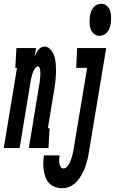

<svg xmlns="http://www.w3.org/2000/svg" viewBox="-66 -785 609 1018"><path d="M-46 0 24 -425H15L21 -530H125L118 -486Q122 -495 126.5 -504Q131 -513 137 -520.5Q143 -528 152 -533Q161 -538 170 -538Q186 -538 198 -526.5Q210 -515 216.5 -501.5Q223 -488 226 -472Q229 -456 230 -439.5Q231 -423 231 -406.5Q231 -390 229.5 -373.5Q228 -357 226 -340Q224 -323 221 -307L188 -105H197L191 0H87L140 -324Q141 -329 142 -335Q143 -341 144 -347Q145 -353 145.5 -359Q146 -365 146.5 -370.5Q147 -376 147.5 -382Q148 -388 148 -394Q148 -400 147.5 -405.5Q147 -411 146.5 -416.5Q146 -422 143 -427.5Q140 -433 135 -433Q129 -433 124.5 -428Q120 -423 116.5 -418Q113 -413 111 -407.5Q109 -402 107 -396.5Q105 -391 103.5 -385.5Q102 -380 100.5 -374Q99 -368 98 -362.5Q97 -357 96 -351L38 0ZM461 -595Q444 -595 431.5 -606Q419 -617 414 -632.5Q409 -648 409 -665.5Q409 -683 411 -701Q413 -712 417 -723.5Q421 -735 429 -745Q437 -755 448 -760Q459 -765 471 -765Q488 -765 500.5 -754Q513 -743 518 -727.5Q523 -712 523 -694.5Q523 -677 521 -659Q519 -648 515 -636.5Q511 -625 503 -615Q495 -605 484 -600Q473 -595 461 -595ZM265 213Q245 213 226.5 206.5Q208 200 195 186.5Q182 173 175.5 155.5Q169 138 166 118.5Q163 99 163.5 79Q164 59 167 39H250Q248 50 247.5 60Q247 70 248.5 80Q250 90 255 99Q260 108 271 108Q281 108 289 99.5Q297 91 302 81.5Q307 72 310.5 62Q314 52 316.5 42Q319 32 321.5 21.5Q324 11 325 1L396 -425H338L343 -530H497L406 18Q403 39 398 60Q393 81 385.5 101Q378 121 367.5 140.5Q357 160 341.5 177Q326 194 306 203.5Q286 213 265 213Z"/></svg>

Font: Iosevka Slab Extrabold
Style: Italic
Weight: 800
Italic angle: -9°
Monospace: yes
Designer: Belleve Invis
Foundry: Belleve Invis
Version: Version 11.1.0; ttfautohint (v1.8.3)